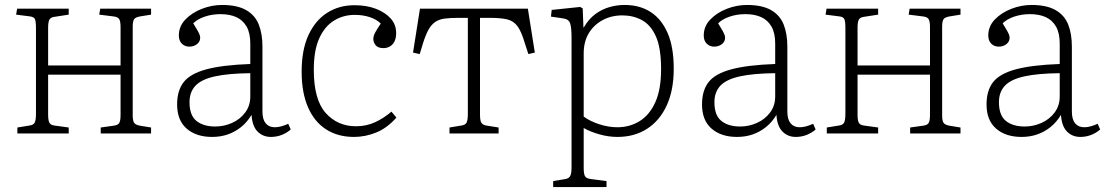

<svg xmlns="http://www.w3.org/2000/svg" viewBox="-20 -538 4455 774"><path d="M50 0V-24L99 -32Q115 -34 120 -44Q125 -54 125 -80V-425Q125 -451 121 -460.5Q117 -470 100 -472L45 -479L49 -503H257V-479L199 -470Q184 -468 179 -458.5Q174 -449 174 -426V-274H466V-429Q466 -452 460.5 -461Q455 -470 436 -472L380 -479L384 -503H589V-479L546 -472Q527 -469 521 -461Q515 -453 515 -430V-73Q515 -51 521 -42.5Q527 -34 546 -31L589 -24V0H386V-24L436 -31Q455 -33 460.5 -42Q466 -51 466 -74V-237H174V-76Q174 -53 179 -43.5Q184 -34 199 -32L257 -24V0Z M835 14Q771 14 732.5 -19.5Q694 -53 694 -117Q694 -173 720.5 -207Q747 -241 812 -258.5Q877 -276 989 -280V-362Q989 -405 974 -431Q959 -457 932.5 -469Q906 -481 869 -481Q835 -481 805.5 -471Q776 -461 759 -444Q770 -426 776 -415.5Q782 -405 784.5 -398.5Q787 -392 787 -386Q787 -370 774 -360Q761 -350 743 -350Q725 -350 713 -362Q701 -374 701 -395Q701 -432 727.5 -459.5Q754 -487 794 -502.5Q834 -518 875 -518Q936 -518 972 -497.5Q1008 -477 1023 -439.5Q1038 -402 1038 -350V-88Q1038 -57 1051 -41Q1064 -25 1088 -25Q1101 -25 1115 -29Q1129 -33 1142 -39L1152 -16Q1136 -2 1115.5 6Q1095 14 1072 14Q1040 14 1018.5 -7.5Q997 -29 994 -75Q976 -45 951.5 -25.5Q927 -6 898 4Q869 14 835 14ZM848 -28Q883 -28 915.5 -42.5Q948 -57 968.5 -84.5Q989 -112 989 -149V-243Q900 -242 846 -230Q792 -218 768 -192.5Q744 -167 744 -126Q744 -73 772 -50.5Q800 -28 848 -28Z M1407 14Q1342 14 1294.5 -16.5Q1247 -47 1221.5 -106Q1196 -165 1196 -249Q1196 -337 1223.5 -396.5Q1251 -456 1299 -486.5Q1347 -517 1409 -517Q1458 -517 1495.5 -502.5Q1533 -488 1555 -463.5Q1577 -439 1577 -405Q1577 -383 1569.5 -369.5Q1562 -356 1550.5 -350Q1539 -344 1526 -344Q1504 -344 1494.5 -355.5Q1485 -367 1485 -381Q1485 -393 1492.5 -407Q1500 -421 1515 -443Q1498 -460 1470.5 -469Q1443 -478 1410 -478Q1364 -478 1326.5 -455Q1289 -432 1267 -383.5Q1245 -335 1245 -257Q1245 -136 1293 -82.5Q1341 -29 1415 -29Q1457 -29 1492.5 -45.5Q1528 -62 1558 -88L1578 -64Q1541 -22 1497 -4Q1453 14 1407 14Z M1792 0V-24L1840 -32Q1856 -34 1861 -44Q1866 -54 1866 -80V-466H1827Q1794 -466 1772 -463Q1750 -460 1734.5 -449.5Q1719 -439 1707.5 -418.5Q1696 -398 1685 -363L1672 -320L1645 -326L1673 -503H2108L2136 -326L2110 -320L2096 -363Q2082 -411 2066 -432.5Q2050 -454 2024 -460Q1998 -466 1955 -466H1915V-76Q1915 -53 1920 -44Q1925 -35 1940 -32L1990 -24V0Z M2210 216V192L2258 184Q2272 182 2278 172.5Q2284 163 2284 138V-388Q2284 -426 2278.5 -443.5Q2273 -461 2249 -464L2201 -471L2204 -498L2319 -510L2329 -504L2332 -427H2333Q2353 -461 2379 -480.5Q2405 -500 2435.5 -509Q2466 -518 2498 -518Q2559 -518 2603 -489.5Q2647 -461 2671.5 -404.5Q2696 -348 2696 -261Q2696 -174 2667.5 -112.5Q2639 -51 2588 -18.5Q2537 14 2469 14Q2433 14 2396 3.5Q2359 -7 2333 -22V138Q2333 162 2338 172Q2343 182 2364 184L2425 192V216ZM2469 -25Q2519 -25 2559 -50Q2599 -75 2622 -126.5Q2645 -178 2645 -259Q2645 -345 2624 -391.5Q2603 -438 2567.5 -457Q2532 -476 2489 -476Q2445 -476 2409.5 -457Q2374 -438 2353.5 -404Q2333 -370 2333 -322V-68Q2359 -49 2396 -37Q2433 -25 2469 -25Z M2951 14Q2887 14 2848.5 -19.5Q2810 -53 2810 -117Q2810 -173 2836.5 -207Q2863 -241 2928 -258.5Q2993 -276 3105 -280V-362Q3105 -405 3090 -431Q3075 -457 3048.5 -469Q3022 -481 2985 -481Q2951 -481 2921.5 -471Q2892 -461 2875 -444Q2886 -426 2892 -415.5Q2898 -405 2900.5 -398.5Q2903 -392 2903 -386Q2903 -370 2890 -360Q2877 -350 2859 -350Q2841 -350 2829 -362Q2817 -374 2817 -395Q2817 -432 2843.5 -459.5Q2870 -487 2910 -502.5Q2950 -518 2991 -518Q3052 -518 3088 -497.5Q3124 -477 3139 -439.5Q3154 -402 3154 -350V-88Q3154 -57 3167 -41Q3180 -25 3204 -25Q3217 -25 3231 -29Q3245 -33 3258 -39L3268 -16Q3252 -2 3231.5 6Q3211 14 3188 14Q3156 14 3134.5 -7.5Q3113 -29 3110 -75Q3092 -45 3067.5 -25.5Q3043 -6 3014 4Q2985 14 2951 14ZM2964 -28Q2999 -28 3031.5 -42.5Q3064 -57 3084.5 -84.5Q3105 -112 3105 -149V-243Q3016 -242 2962 -230Q2908 -218 2884 -192.5Q2860 -167 2860 -126Q2860 -73 2888 -50.5Q2916 -28 2964 -28Z M3313 0V-24L3362 -32Q3378 -34 3383 -44Q3388 -54 3388 -80V-425Q3388 -451 3384 -460.5Q3380 -470 3363 -472L3308 -479L3312 -503H3520V-479L3462 -470Q3447 -468 3442 -458.5Q3437 -449 3437 -426V-274H3729V-429Q3729 -452 3723.5 -461Q3718 -470 3699 -472L3643 -479L3647 -503H3852V-479L3809 -472Q3790 -469 3784 -461Q3778 -453 3778 -430V-73Q3778 -51 3784 -42.5Q3790 -34 3809 -31L3852 -24V0H3649V-24L3699 -31Q3718 -33 3723.5 -42Q3729 -51 3729 -74V-237H3437V-76Q3437 -53 3442 -43.5Q3447 -34 3462 -32L3520 -24V0Z M4098 14Q4034 14 3995.5 -19.5Q3957 -53 3957 -117Q3957 -173 3983.5 -207Q4010 -241 4075 -258.5Q4140 -276 4252 -280V-362Q4252 -405 4237 -431Q4222 -457 4195.5 -469Q4169 -481 4132 -481Q4098 -481 4068.5 -471Q4039 -461 4022 -444Q4033 -426 4039 -415.5Q4045 -405 4047.5 -398.5Q4050 -392 4050 -386Q4050 -370 4037 -360Q4024 -350 4006 -350Q3988 -350 3976 -362Q3964 -374 3964 -395Q3964 -432 3990.5 -459.5Q4017 -487 4057 -502.5Q4097 -518 4138 -518Q4199 -518 4235 -497.5Q4271 -477 4286 -439.5Q4301 -402 4301 -350V-88Q4301 -57 4314 -41Q4327 -25 4351 -25Q4364 -25 4378 -29Q4392 -33 4405 -39L4415 -16Q4399 -2 4378.5 6Q4358 14 4335 14Q4303 14 4281.5 -7.5Q4260 -29 4257 -75Q4239 -45 4214.5 -25.5Q4190 -6 4161 4Q4132 14 4098 14ZM4111 -28Q4146 -28 4178.5 -42.5Q4211 -57 4231.5 -84.5Q4252 -112 4252 -149V-243Q4163 -242 4109 -230Q4055 -218 4031 -192.5Q4007 -167 4007 -126Q4007 -73 4035 -50.5Q4063 -28 4111 -28Z"/></svg>

Font: Literata 18pt ExtraLight
Style: Regular
Weight: 250
Designer: Latin by Veronika Burian and Jose Scaglione. Greek by Irene Vlachou. Cyrillic by Vera Evstafieva.
Foundry: TypeTogether
Version: Version 3.103;gftools[0.9.29]